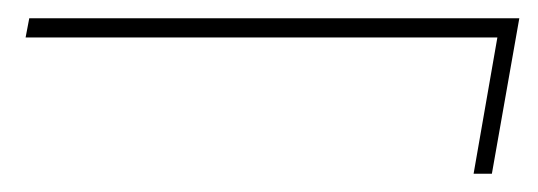

<svg xmlns="http://www.w3.org/2000/svg" viewBox="-20 -445 588 210"><path d="M498 -255 524 -404H8L12 -425H548L518 -255Z"/></svg>

Font: DM Sans 11pt Thin
Style: Italic
Weight: 250
Italic angle: -10°
Version: Version 4.004;gftools[0.9.30]